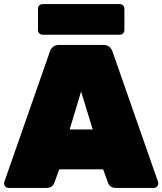

<svg xmlns="http://www.w3.org/2000/svg" viewBox="-20 -920 795 940"><path d="M531 -667 754 -29Q755 -26 755 -22Q755 -13 748.5 -6.5Q742 0 733 0H548Q518 0 509 -25L485 -91H270L246 -25Q237 0 207 0H22Q13 0 6.5 -6.5Q0 -13 0 -22Q0 -26 1 -29L224 -667Q228 -680 239 -690Q250 -700 269 -700H486Q505 -700 516 -690Q527 -680 531 -667ZM377 -472 321 -286H434ZM589 -877V-773Q589 -763 582.5 -756.5Q576 -750 566 -750H189Q179 -750 172.5 -756.5Q166 -763 166 -773V-877Q166 -887 172.5 -893.5Q179 -900 189 -900H566Q576 -900 582.5 -893.5Q589 -887 589 -877Z"/></svg>

Font: Rubik
Style: Regular
Weight: 900
Designer: Hubert & Fischer
Foundry: Hubert & Fischer
Version: Version 1.100